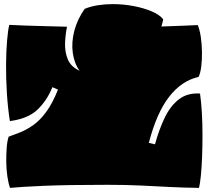

<svg xmlns="http://www.w3.org/2000/svg" viewBox="-20 -897 1015 934"><path d="M29 17Q21 -4 16 -37.5Q11 -71 10.5 -107.5Q10 -144 12.5 -177.5Q15 -211 22 -232Q47 -241 77.5 -253Q108 -265 140.5 -287.5Q173 -310 204 -351.5Q235 -393 262 -461L235 -473Q207 -405 160.5 -362Q114 -319 28 -308Q18 -372 13.5 -443.5Q9 -515 9.5 -582Q10 -649 14.5 -700.5Q19 -752 25 -776Q105 -772 175.5 -770.5Q246 -769 306 -767Q298 -729 296.5 -686.5Q295 -644 310 -608Q325 -572 367 -553Q341 -589 334 -640Q327 -691 341.5 -747Q356 -803 392 -854Q421 -866 456 -871.5Q491 -877 528 -877Q580 -877 630 -867.5Q680 -858 718.5 -841.5Q757 -825 774 -803Q773 -796 770.5 -787.5Q768 -779 765 -768Q823 -770 872.5 -772Q922 -774 942 -775Q952 -751 957 -716Q962 -681 962.5 -643.5Q963 -606 959 -573.5Q955 -541 946 -523Q863 -504 802.5 -426Q742 -348 704 -202L734 -195Q754 -268 781.5 -325Q809 -382 850.5 -414Q892 -446 953 -442Q959 -401 962 -348.5Q965 -296 965 -240Q965 -184 963 -132.5Q961 -81 957 -41.5Q953 -2 948 17Q872 16 804.5 12.5Q737 9 665 5.5Q593 2 503 2Q307 2 192 7Q77 12 29 17Z"/></svg>

Font: Oi
Style: Regular
Weight: 400
Designer: Kostas Bartsokas, Mohamad Dakak
Foundry: Foundry5
Version: Version 4.000